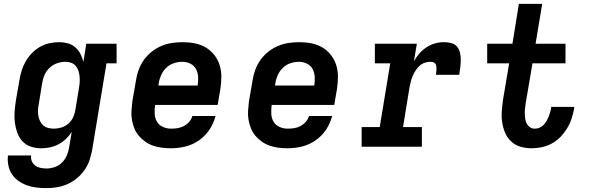

<svg xmlns="http://www.w3.org/2000/svg" viewBox="-20 -755 3040 988"><path d="M220 213Q194 213 168 210Q142 207 118.5 198.5Q95 190 75 176Q55 162 41.5 141.5Q28 121 23 96Q18 71 21 45H140Q138 61 144 75Q150 89 162 97.5Q174 106 189 109Q204 112 220 112Q241 112 262.5 104.5Q284 97 300 80.5Q316 64 324.5 43.5Q333 23 336 2L349 -76Q336 -56 318.5 -39.5Q301 -23 280 -12Q259 -1 236.5 3.5Q214 8 192 8Q164 8 138.5 -0.5Q113 -9 95.5 -28Q78 -47 69 -72Q60 -97 56.5 -123.5Q53 -150 55 -177.5Q57 -205 61 -233L80 -343Q84 -368 91.5 -392Q99 -416 112 -439Q125 -462 144 -481.5Q163 -501 186 -514Q209 -527 234 -532.5Q259 -538 284 -538Q307 -538 329 -532Q351 -526 367.5 -511.5Q384 -497 394 -477.5Q404 -458 409 -436L424 -530H580V-429H528L454 18Q449 45 440 71Q431 97 414.5 120.5Q398 144 375.5 162.5Q353 181 327 192.5Q301 204 273.5 208.5Q246 213 220 213ZM257 -93Q277 -93 296.5 -99Q316 -105 332 -119Q348 -133 356.5 -152Q365 -171 368 -190L386 -300Q389 -316 390 -331.5Q391 -347 389.5 -362Q388 -377 383.5 -391Q379 -405 369.5 -416Q360 -427 346 -432Q332 -437 317 -437Q295 -437 273.5 -429.5Q252 -422 235 -406Q218 -390 209 -369Q200 -348 197 -327L179 -217Q176 -202 175.5 -187Q175 -172 177.5 -158Q180 -144 186.5 -131Q193 -118 203.5 -109Q214 -100 228 -96.5Q242 -93 257 -93Z M860 8Q836 8 812.5 5Q789 2 767.5 -5.5Q746 -13 727.5 -26Q709 -39 694.5 -56Q680 -73 671.5 -94Q663 -115 659 -138Q655 -161 656.5 -185Q658 -209 661 -233L680 -343Q684 -370 694 -397Q704 -424 721 -447.5Q738 -471 761.5 -489.5Q785 -508 811.5 -519Q838 -530 865.5 -534Q893 -538 920 -538Q952 -538 982.5 -532Q1013 -526 1038.5 -511Q1064 -496 1082.5 -472.5Q1101 -449 1110 -420.5Q1119 -392 1119 -360.5Q1119 -329 1114 -297L1100 -215H778Q775 -192 776 -169.5Q777 -147 787.5 -129Q798 -111 818 -102Q838 -93 860 -93Q877 -93 893.5 -95.5Q910 -98 925.5 -106Q941 -114 953 -127.5Q965 -141 970 -158H1089Q1080 -121 1058 -88Q1036 -55 1003.5 -32.5Q971 -10 934 -1Q897 8 860 8ZM795 -315H997Q1001 -338 999.5 -360Q998 -382 988.5 -400Q979 -418 959.5 -427.5Q940 -437 918 -437Q896 -437 874 -429.5Q852 -422 835.5 -406Q819 -390 809.5 -369Q800 -348 797 -327Z M1460 8Q1436 8 1412.5 5Q1389 2 1367.5 -5.5Q1346 -13 1327.5 -26Q1309 -39 1294.5 -56Q1280 -73 1271.5 -94Q1263 -115 1259 -138Q1255 -161 1256.5 -185Q1258 -209 1261 -233L1280 -343Q1284 -370 1294 -397Q1304 -424 1321 -447.5Q1338 -471 1361.5 -489.5Q1385 -508 1411.5 -519Q1438 -530 1465.5 -534Q1493 -538 1520 -538Q1552 -538 1582.5 -532Q1613 -526 1638.5 -511Q1664 -496 1682.5 -472.5Q1701 -449 1710 -420.5Q1719 -392 1719 -360.5Q1719 -329 1714 -297L1700 -215H1378Q1375 -192 1376 -169.5Q1377 -147 1387.5 -129Q1398 -111 1418 -102Q1438 -93 1460 -93Q1477 -93 1493.5 -95.5Q1510 -98 1525.5 -106Q1541 -114 1553 -127.5Q1565 -141 1570 -158H1689Q1680 -121 1658 -88Q1636 -55 1603.5 -32.5Q1571 -10 1534 -1Q1497 8 1460 8ZM1395 -315H1597Q1601 -338 1599.5 -360Q1598 -382 1588.5 -400Q1579 -418 1559.5 -427.5Q1540 -437 1518 -437Q1496 -437 1474 -429.5Q1452 -422 1435.5 -406Q1419 -390 1409.5 -369Q1400 -348 1397 -327Z M1841 0V-101H1934L1988 -429H1909V-530H2125L2110 -440Q2122 -461 2138 -479.5Q2154 -498 2174.5 -511.5Q2195 -525 2218 -531.5Q2241 -538 2264 -538Q2283 -538 2301.5 -533.5Q2320 -529 2331.5 -515.5Q2343 -502 2347 -484Q2351 -466 2351 -446.5Q2351 -427 2348.5 -408Q2346 -389 2343 -370H2223Q2224 -377 2225 -384.5Q2226 -392 2226 -399.5Q2226 -407 2225 -414.5Q2224 -422 2220 -427.5Q2216 -433 2209 -435Q2202 -437 2194 -437Q2179 -437 2164 -431.5Q2149 -426 2137.5 -415Q2126 -404 2117.5 -390.5Q2109 -377 2103 -362.5Q2097 -348 2093.5 -333.5Q2090 -319 2087 -304L2054 -101H2151V0Z M2715 8Q2686 8 2658.5 0Q2631 -8 2611 -26.5Q2591 -45 2580 -70Q2569 -95 2564.5 -123.5Q2560 -152 2562 -181Q2564 -210 2568 -239L2600 -429H2487V-530H2617L2650 -735H2770L2736 -530H2890V-429H2720L2685 -223Q2683 -209 2681.5 -195.5Q2680 -182 2680.5 -168.5Q2681 -155 2683 -142Q2685 -129 2691 -118Q2697 -107 2707.5 -100Q2718 -93 2732 -93Q2744 -93 2755.5 -97.5Q2767 -102 2776 -111Q2785 -120 2791.5 -131Q2798 -142 2802.5 -153Q2807 -164 2810.5 -175.5Q2814 -187 2816 -199Q2816 -201 2816 -202Q2816 -203 2816 -205H2935Q2935 -202 2934.5 -199.5Q2934 -197 2934 -194Q2929 -168 2920.5 -142.5Q2912 -117 2897.5 -93.5Q2883 -70 2863 -49.5Q2843 -29 2818.5 -16Q2794 -3 2767.5 2.5Q2741 8 2715 8Z"/></svg>

Font: Iosevka Curly Slab ExObl
Style: Bold
Weight: 700
Width: 7
Italic angle: -9°
Monospace: yes
Designer: Belleve Invis
Foundry: Belleve Invis
Version: Version 11.0.0; ttfautohint (v1.8.3)